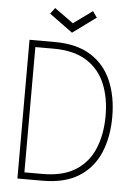

<svg xmlns="http://www.w3.org/2000/svg" viewBox="-56 -866 657 910"><g transform="rotate(5 272.0 -411.0)"><path d="M61.5 -660H181Q286.5 -660 353.5 -617.8Q420.5 -575.5 452.2 -501Q484 -426.5 484 -330.5Q484 -234 452.5 -159.5Q421 -85 354 -42.5Q287 0 181 0H61.5ZM92 -628V-32H179Q275 -32 335 -70Q395 -108 423.2 -175Q451.5 -242 452 -329.5Q452.5 -417 424.5 -484.2Q396.5 -551.5 336 -589.8Q275.5 -628 179 -628ZM259 -711 148 -792 169.5 -820.5 259 -756 349.5 -821.5 370 -792.5Z"/></g></svg>

Font: League Spartan Thin Thin
Style: Regular
Weight: 250
Version: Version 2.002